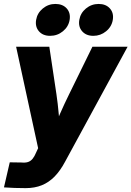

<svg xmlns="http://www.w3.org/2000/svg" viewBox="-36 -763 676 988"><path d="M-15.6 201.2 14.2 72.3 74.2 73.2Q94.7 75.2 108.4 70.6Q122.1 65.9 131.8 54Q141.6 42 149.4 22.9L160.2 -0.5L46.9 -522.5H217.8L254.4 -278.3Q261.7 -228.5 266.1 -178Q270.5 -127.4 275.4 -75.2H229.5Q251 -127.4 273.2 -178.2Q295.4 -229 319.8 -278.3L439.5 -522.5H620.6L298.8 69.3Q274.4 115.2 245.1 145.3Q215.8 175.3 179.2 190.2Q142.6 205.1 95.7 205.1Q67.4 205.1 38.6 204.1Q9.8 203.1 -15.6 201.2ZM444.3 -578.6Q407.2 -578.6 386.7 -602.1Q366.2 -625.5 372.1 -660.6Q377.9 -695.8 406.2 -719.2Q434.6 -742.7 471.7 -742.7Q508.8 -742.7 529.5 -719.5Q550.3 -696.3 544.4 -660.6Q538.6 -625.5 510 -602.1Q481.4 -578.6 444.3 -578.6ZM221.7 -578.6Q184.6 -578.6 164.3 -602.1Q144 -625.5 149.9 -660.6Q155.8 -695.8 184.1 -719.2Q212.4 -742.7 249 -742.7Q286.6 -742.7 307.4 -719.5Q328.1 -696.3 322.3 -660.6Q316.4 -625.5 287.8 -602.1Q259.3 -578.6 221.7 -578.6Z"/></svg>

Font: Inter 28pt ExtraBold
Style: Italic
Weight: 800
Italic angle: -9.3988°
Designer: Rasmus Andersson
Foundry: rsms
Version: Version 4.001;git-66647c0bb